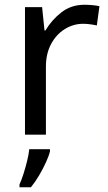

<svg xmlns="http://www.w3.org/2000/svg" viewBox="-20 -566 453 807"><path d="M85 0V-536H157L167 -438H171Q197 -482 238 -514Q279 -546 335 -546Q350 -546 367.5 -544.5Q385 -543 398 -540L387 -459Q374 -462 358.5 -464Q343 -466 329 -466Q288 -466 252 -443.5Q216 -421 194.5 -380.5Q173 -340 173 -286V0ZM190 70Q186 88 173.5 115.5Q161 143 144.5 171Q128 199 110 221H62V209Q70 192 78.5 165.5Q87 139 94 110.5Q101 82 103 61H190Z"/></svg>

Font: Noto Sans Symbols
Style: Regular
Weight: 400
Designer: Monotype Design Team
Foundry: Monotype Imaging Inc.
Version: Version 2.002